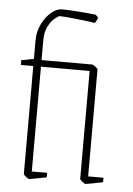

<svg xmlns="http://www.w3.org/2000/svg" viewBox="-49 -675 501 723"><g transform="rotate(5 201.5 -313.5)"><path d="M67 -7V-415H20V-433L67 -442V-513Q67 -545 81 -573.5Q95 -602 115.5 -619.5Q136 -637 156 -637Q179 -637 219 -634Q259 -631 284 -628Q294 -620 294 -616Q294 -613 284 -597Q257 -601 211 -606Q165 -611 150 -611Q146 -611 132.5 -600.5Q119 -590 107.5 -568.5Q96 -547 96 -515V-440H289Q291 -440 300 -433Q309 -426 309 -423V-19H367V-2Q309 10 300 10Q298 10 289 3Q280 -4 280 -7V-415H96V-19H154V-2Q96 10 87 10Q85 10 76 3Q67 -4 67 -7Z"/></g></svg>

Font: Grenze Thin
Style: Regular
Weight: 250
Designer: Renata Polastri
Foundry: Omnibus-Type
Version: Version 1.002; ttfautohint (v1.8)